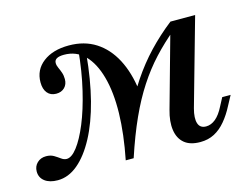

<svg xmlns="http://www.w3.org/2000/svg" viewBox="-100 -538 865 660"><g transform="rotate(-15 332.5 -208.0)"><path d="M275 5.6Q292.7 -83.1 294.4 -157.3Q296 -231.5 281 -285.9Q266.1 -340.3 236.7 -370.2Q207.3 -400 163.7 -400Q129 -400 129 -379.8Q129 -371 133.5 -361.7Q137.9 -352.4 141.5 -341.9Q145.2 -331.5 145.2 -318.5Q145.2 -300 133.9 -288.7Q122.6 -277.4 104 -277.4Q83.9 -277.4 72.6 -291.1Q61.3 -304.8 61.3 -329Q61.3 -373.4 96 -400Q130.6 -426.6 187.9 -426.6Q242.7 -426.6 283.1 -400.8Q323.4 -375 348.4 -327.4Q373.4 -279.8 381.5 -214.5Q364.5 -176.6 351.6 -144.4Q338.7 -112.1 327 -76.2Q315.3 -40.3 303.2 5.6ZM32.3 11.3Q3.2 11.3 -13.7 -1.6Q-30.6 -14.5 -30.6 -36.3Q-30.6 -54.8 -18.1 -66.9Q-5.6 -79 13.7 -79Q29.8 -79 41.1 -72.2Q52.4 -65.3 61.7 -58.5Q71 -51.6 80.6 -51.6Q98.4 -51.6 118.5 -77.8Q138.7 -104 158.5 -151.6Q178.2 -199.2 193.5 -263.7Q208.9 -328.2 216.1 -405.6L238.7 -382.3Q230.6 -293.5 212.1 -221.4Q193.5 -149.2 165.7 -97.2Q137.9 -45.2 104 -16.9Q70.2 11.3 32.3 11.3ZM275 5.6Q302.4 -76.6 331.5 -139.5Q360.5 -202.4 393.1 -251.2Q425.8 -300 463.7 -339.9Q501.6 -379.8 546.8 -415.3L551.6 -386.3Q508.9 -350.8 474.2 -313.3Q439.5 -275.8 410.1 -230.6Q380.6 -185.5 354.4 -127.8Q328.2 -70.2 303.2 5.6ZM539.5 11.3Q503.2 11.3 483.1 -5.6Q462.9 -22.6 458.5 -53.2Q454 -83.9 465.3 -123.4L546.8 -415.3H634.7L547.6 -106.5Q538.7 -73.4 544.8 -54.4Q550.8 -35.5 572.6 -35.5Q590.3 -35.5 606.5 -48.8Q622.6 -62.1 636.3 -89.5L651.6 -118.5H681.5L662.9 -83.9Q648.4 -55.6 630.2 -33.9Q612.1 -12.1 589.9 -0.4Q567.7 11.3 539.5 11.3Z"/></g></svg>

Font: Playfair 5pt SemiExpanded Light Medium
Style: Italic
Weight: 500
Italic angle: -15.6°
Version: Version 2.001;gftools[0.9.30]